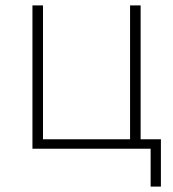

<svg xmlns="http://www.w3.org/2000/svg" viewBox="-20 -550 640 710"><path d="M100 0H500H537V140H575V-35H500V-530H461V-35H139V-530H100Z"/></svg>

Font: Noto Sans Mono ExtraLight
Style: Regular
Weight: 200
Designer: Monotype Design Team
Foundry: Monotype Imaging Inc.
Version: Version 2.014